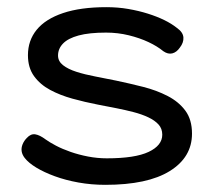

<svg xmlns="http://www.w3.org/2000/svg" viewBox="-20 -500 595 536"><path d="M274 16Q235 16 199 9.5Q163 3 133 -8Q103 -19 81.5 -32Q60 -45 49 -59Q42 -68 40.5 -77.5Q39 -87 43 -97Q47 -107 55 -115Q66 -127 78.5 -125Q91 -123 107 -111Q118 -103 136 -93.5Q154 -84 177 -76Q200 -68 226 -63Q252 -58 278 -58Q357 -58 395 -76Q433 -94 433 -124Q433 -141 422.5 -152.5Q412 -164 394 -172.5Q376 -181 353 -187Q330 -193 304.5 -198Q279 -203 253 -208Q217 -215 182.5 -224.5Q148 -234 120 -249Q92 -264 75 -287.5Q58 -311 58 -346Q58 -387 82.5 -417Q107 -447 156 -463.5Q205 -480 277 -480Q309 -480 338 -475Q367 -470 392.5 -462Q418 -454 438.5 -444Q459 -434 474 -422Q491 -410 492 -395.5Q493 -381 482 -367Q473 -354 461 -351Q449 -348 436 -357Q419 -371 394.5 -382.5Q370 -394 339.5 -401.5Q309 -409 276 -409Q229 -409 199.5 -401Q170 -393 156 -378.5Q142 -364 142 -345Q142 -329 156 -318Q170 -307 193.5 -299.5Q217 -292 246 -286.5Q275 -281 304 -275Q342 -267 379.5 -257.5Q417 -248 448 -232Q479 -216 497.5 -191Q516 -166 516 -127Q516 -61 454 -22.5Q392 16 274 16Z"/></svg>

Font: Fredoka SemiExpanded
Style: Regular
Weight: 400
Width: 6
Designer: Ben Nathan
Foundry: Milena B. Brandão, Ben Nathan
Version: Version 2.001